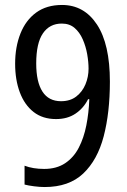

<svg xmlns="http://www.w3.org/2000/svg" viewBox="-20 -744 512 774"><path d="M423 -415Q423 -290 398 -194.5Q373 -99 315.5 -44.5Q258 10 160 10Q141 10 117.5 7Q94 4 79 0V-76Q113 -63 158 -63Q208 -63 242.5 -86Q277 -109 297.5 -148.5Q318 -188 328 -238.5Q338 -289 340 -344H335Q317 -308 284.5 -286Q252 -264 206 -264Q152 -264 115.5 -292.5Q79 -321 60 -371.5Q41 -422 41 -487Q41 -555 62.5 -609Q84 -663 126 -693.5Q168 -724 230 -724Q319 -724 371 -645Q423 -566 423 -415ZM229 -649Q180 -649 153 -609.5Q126 -570 126 -488Q126 -414 151 -375Q176 -336 226 -336Q263 -336 287.5 -355Q312 -374 324.5 -404Q337 -434 337 -467Q337 -494 331.5 -525.5Q326 -557 313.5 -585.5Q301 -614 280.5 -631.5Q260 -649 229 -649Z"/></svg>

Font: Noto Sans Thai Cond
Style: Regular
Weight: 400
Width: 3
Designer: Monotype Design Team
Foundry: Monotype Imaging Inc.
Version: Version 2.002; ttfautohint (v1.8.4.7-5d5b)